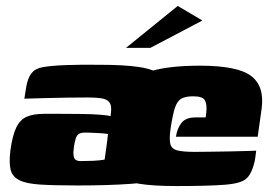

<svg xmlns="http://www.w3.org/2000/svg" viewBox="-20 -621 942 646"><path d="M241 3Q163 3 115.5 0Q68 -3 44.5 -15Q21 -27 15.5 -51Q10 -75 15 -115Q22 -166 35 -192.5Q48 -219 70.5 -228.5Q93 -238 128 -238Q154 -238 188.5 -238Q223 -238 257 -237.5Q291 -237 317 -235Q343 -233 352 -230Q355 -250 353.5 -262Q352 -274 344 -281Q336 -288 319.5 -290.5Q303 -293 276 -293Q241 -293 205 -292.5Q169 -292 133.5 -291Q98 -290 62 -289L68 -327Q73 -358 86 -374.5Q99 -391 124 -395Q150 -400 202.5 -402Q255 -404 318 -403Q398 -403 448 -395.5Q498 -388 523 -368.5Q548 -349 553.5 -311.5Q559 -274 550 -214L522 -20Q497 -8 421 -2.5Q345 3 241 3ZM252 -79Q271 -79 293.5 -80Q316 -81 332 -84L344 -170Q333 -172 316.5 -173Q300 -174 285.5 -174.5Q271 -175 265 -175Q255 -175 247.5 -171.5Q240 -168 236 -158Q232 -148 229 -129Q226 -109 227.5 -98Q229 -87 235 -83Q241 -79 252 -79ZM573 5Q495 5 446.5 -3Q398 -11 373 -31.5Q348 -52 342.5 -89Q337 -126 345 -185Q357 -267 388 -313.5Q419 -360 482 -380Q545 -400 653 -400Q780 -400 825.5 -365Q871 -330 860 -253L847 -161H572Q576 -189 590.5 -207.5Q605 -226 638 -226H672L674 -242Q677 -268 670 -282.5Q663 -297 630 -297Q604 -297 590 -289Q576 -281 568.5 -258Q561 -235 554 -189Q549 -154 553 -137Q557 -120 576.5 -115Q596 -110 636 -110Q652 -110 684 -110.5Q716 -111 751 -111.5Q786 -112 812 -113Q838 -114 842 -114L839 -91Q837 -74 829.5 -53.5Q822 -33 811 -22Q794 -4 737.5 0.5Q681 5 573 5ZM404 -460 578 -601 661 -552 486 -460Z"/></svg>

Font: Genos Black
Style: Italic
Weight: 900
Italic angle: -8°
Version: Version 1.010